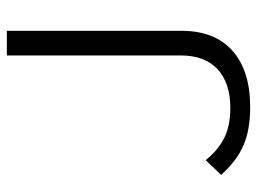

<svg xmlns="http://www.w3.org/2000/svg" viewBox="-115 -625 751 561"><g transform="rotate(-90 260.5 -344.5)"><path d="M30 -74 73 -119Q104 -81 139.5 -64Q175 -47 225 -47Q299 -47 339 -84.5Q379 -122 379 -192V-700H451V-190Q451 -93 393 -41Q335 11 227 11Q162 11 116.5 -8.5Q71 -28 30 -74Z"/></g></svg>

Font: KoHo
Style: Regular
Weight: 400
Version: Version 1.000; ttfautohint (v1.6)